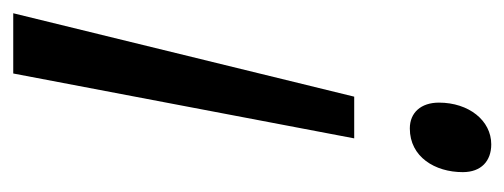

<svg xmlns="http://www.w3.org/2000/svg" viewBox="-256 -498 762 290"><g transform="rotate(-90 125.0 -353.0)"><path d="M61 -199H124L250 -714H159ZM52 8C88 8 115 -26 115 -71C115 -98 100 -115 76 -115C33 -115 10 -77 10 -35C10 -7 27 8 52 8Z"/></g></svg>

Font: Noto Sans ExtraCondensed
Style: Italic
Weight: 400
Width: 2
Italic angle: -12°
Designer: Monotype Design Team
Foundry: Monotype Imaging Inc.
Version: Version 2.013